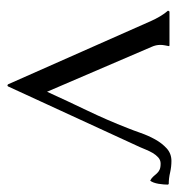

<svg xmlns="http://www.w3.org/2000/svg" viewBox="-2 -461 484 520"><g transform="rotate(90 240.0 -201.0)"><path d="M228.5 -86.4Q253.4 -141.1 279.3 -195.1Q305.2 -249 327.1 -305.2Q333 -319.8 340.1 -340.1Q347.2 -360.4 357.4 -378.9Q367.7 -397.5 381.8 -410.4Q396 -423.3 416 -423.3Q431.6 -423.3 447.3 -419.7Q462.9 -416 478.5 -416L480 -413.6Q480 -409.2 479.5 -402.3Q479 -395.5 477.8 -388.4Q476.6 -381.3 474.4 -375.2Q472.2 -369.1 469.2 -365.7Q461.9 -369.6 457.8 -374.5Q453.6 -379.4 449.7 -383.8Q445.8 -388.2 439.9 -391.1Q434.1 -394 422.9 -394Q413.6 -394 406.5 -387.7Q399.4 -381.3 394.3 -372.6Q389.2 -363.8 385.3 -354.2Q381.3 -344.7 378.4 -337.9L213.9 19.5L211.4 21L208.5 19.5L36.6 -368.7Q34.7 -373.5 31.2 -379.9Q27.8 -386.2 24.2 -392.6Q20.5 -398.9 16.4 -404.5Q12.2 -410.2 8.8 -414.1L11.2 -418H103L105 -417Q104 -411.1 102.8 -405.3Q101.6 -399.4 101.6 -393.1Q101.6 -381.3 106.9 -369.6Z"/></g></svg>

Font: CAT Linz
Style: Regular
Weight: 400
Designer: Peter Wiegel
Foundry: Peter Wiegel
Version: Version 1.08